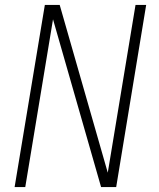

<svg xmlns="http://www.w3.org/2000/svg" viewBox="-20 -755 640 775"><path d="M39 0 161 -735H221L415 -58L527 -735H570L449 0H388L194 -677L82 0Z"/></svg>

Font: Iosevka SS04 XLt Ex
Style: Italic
Weight: 200
Width: 7
Italic angle: -9°
Monospace: yes
Designer: Belleve Invis
Foundry: Belleve Invis
Version: Version 19.0.0; ttfautohint (v1.8.4)